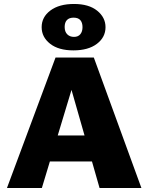

<svg xmlns="http://www.w3.org/2000/svg" viewBox="-20 -948 748 968"><path d="M482 0 323 -556H359L191 0H15L260 -658H453L693 0ZM129 -134 180 -265H485L550 -134ZM350 -694Q275 -694 232.5 -727.5Q190 -761 190 -811Q190 -862 234 -895Q278 -928 353 -928Q428 -928 470 -894Q512 -860 512 -811Q512 -760 468.5 -727Q425 -694 350 -694ZM353 -762Q374 -762 385 -775.5Q396 -789 396 -811Q396 -834 385 -846.5Q374 -859 351 -859Q329 -859 317.5 -847Q306 -835 306 -812Q306 -788 319 -775Q332 -762 353 -762Z"/></svg>

Font: Ysabeau Infant Black
Style: Regular
Weight: 900
Designer: Christian Thalmann (Catharsis Fonts)
Version: Version 2.001;gftools[0.9.30]; featfreeze: ss01,ss02,lnum